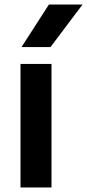

<svg xmlns="http://www.w3.org/2000/svg" viewBox="-20 -828 384 848"><path d="M70.5 0V-545.5H207.5V0ZM75 -620 196 -808H344.5L203 -620Z"/></svg>

Font: Encode Sans SemiExpanded SemiBold
Style: Regular
Weight: 600
Width: 6
Designer: Multiple Designers
Foundry: Impallari Type
Version: Version 3.002